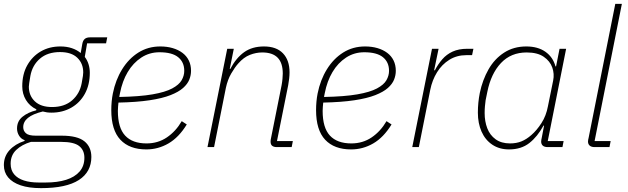

<svg xmlns="http://www.w3.org/2000/svg" viewBox="-27 -760 3244 992"><path d="M445 51Q445 89 429 119Q413 149 380.5 170Q348 191 299 201.5Q250 212 185 212Q122 212 79.5 197.5Q37 183 15 156.5Q-7 130 -7 93Q-7 48 22 16Q51 -16 100 -32V-36Q82 -42 71.5 -59Q61 -76 61 -96Q61 -134 89.5 -157Q118 -180 160 -190L161 -195Q126 -212 107 -243.5Q88 -275 88 -314Q88 -377 114 -423Q140 -469 184 -494.5Q228 -520 285 -520Q318 -520 344.5 -511Q371 -502 390 -486L398 -532Q401 -550 410.5 -558.5Q420 -567 438 -567H527L521 -536H423L411 -466Q424 -449 430.5 -428Q437 -407 437 -384Q437 -322 411.5 -275.5Q386 -229 341 -203.5Q296 -178 239 -178Q226 -178 215.5 -179.5Q205 -181 194 -184Q142 -171 117.5 -151Q93 -131 93 -103Q93 -84 107 -71.5Q121 -59 158 -59H292Q373 -59 409 -30Q445 -1 445 51ZM409 55Q409 16 382 -5.5Q355 -27 288 -27H133Q86 -13 57 14.5Q28 42 28 86Q28 119 46 140.5Q64 162 96.5 172.5Q129 183 173 183H209Q270 183 314.5 169Q359 155 384 126.5Q409 98 409 55ZM242 -207Q306 -207 345.5 -241.5Q385 -276 395 -330Q400 -356 401.5 -368Q403 -380 403 -386Q403 -432 372.5 -461.5Q342 -491 283 -491Q219 -491 179.5 -457Q140 -423 130 -368Q126 -343 124 -331Q122 -319 122 -312Q122 -266 153 -236.5Q184 -207 242 -207Z M729 12Q642 12 595 -38Q548 -88 548 -191Q548 -213 550 -235Q552 -257 556 -277Q570 -347 604 -402Q638 -457 688 -488.5Q738 -520 801 -520Q836 -520 865 -511.5Q894 -503 915.5 -487Q937 -471 948.5 -447.5Q960 -424 960 -394Q960 -371 951 -348.5Q942 -326 919 -305.5Q896 -285 854 -268.5Q812 -252 746 -242Q680 -232 585 -230Q584 -222 583 -208.5Q582 -195 582 -187Q582 -100 619.5 -59.5Q657 -19 730 -19Q789 -19 835 -50Q881 -81 912 -134L938 -117Q897 -50 843.5 -19Q790 12 729 12ZM797 -490Q745 -490 703 -462.5Q661 -435 633 -388Q605 -341 593 -279L589 -259Q695 -261 761 -272.5Q827 -284 862.5 -303Q898 -322 911.5 -345.5Q925 -369 925 -394Q925 -439 893.5 -464.5Q862 -490 797 -490Z M1079 0H1045L1147 -508H1181L1160 -404H1163Q1193 -461 1234.5 -490.5Q1276 -520 1337 -520Q1401 -520 1435 -484.5Q1469 -449 1469 -386Q1469 -371 1467 -353.5Q1465 -336 1462 -320L1404 -31H1486L1480 0H1403Q1388 0 1379.5 -6.5Q1371 -13 1371 -28Q1371 -33 1371.5 -37Q1372 -41 1373 -45L1428 -320Q1431 -336 1432.5 -353Q1434 -370 1434 -380Q1434 -435 1407.5 -462Q1381 -489 1328 -489Q1296 -489 1264 -476.5Q1232 -464 1204 -432Q1186 -412 1167.5 -380Q1149 -348 1140 -306Z M1787 12Q1700 12 1653 -38Q1606 -88 1606 -191Q1606 -213 1608 -235Q1610 -257 1614 -277Q1628 -347 1662 -402Q1696 -457 1746 -488.5Q1796 -520 1859 -520Q1894 -520 1923 -511.5Q1952 -503 1973.5 -487Q1995 -471 2006.5 -447.5Q2018 -424 2018 -394Q2018 -371 2009 -348.5Q2000 -326 1977 -305.5Q1954 -285 1912 -268.5Q1870 -252 1804 -242Q1738 -232 1643 -230Q1642 -222 1641 -208.5Q1640 -195 1640 -187Q1640 -100 1677.5 -59.5Q1715 -19 1788 -19Q1847 -19 1893 -50Q1939 -81 1970 -134L1996 -117Q1955 -50 1901.5 -19Q1848 12 1787 12ZM1855 -490Q1803 -490 1761 -462.5Q1719 -435 1691 -388Q1663 -341 1651 -279L1647 -259Q1753 -261 1819 -272.5Q1885 -284 1920.5 -303Q1956 -322 1969.5 -345.5Q1983 -369 1983 -394Q1983 -439 1951.5 -464.5Q1920 -490 1855 -490Z M2137 0H2103L2205 -508H2239L2216 -397H2220Q2236 -428 2258 -453.5Q2280 -479 2311.5 -493.5Q2343 -508 2388 -508H2419L2412 -475H2382Q2333 -475 2294.5 -451Q2256 -427 2231 -386.5Q2206 -346 2196 -296Z M2879 0H2803Q2786 0 2777.5 -7.5Q2769 -15 2769 -29Q2769 -34 2770 -38.5Q2771 -43 2772 -48L2784 -111H2781Q2750 -54 2708 -21Q2666 12 2603 12Q2553 12 2516.5 -12.5Q2480 -37 2461 -80Q2442 -123 2442 -178Q2442 -204 2444.5 -229.5Q2447 -255 2452 -280Q2466 -347 2497 -401.5Q2528 -456 2577.5 -488Q2627 -520 2692 -520Q2752 -520 2791 -492.5Q2830 -465 2843 -417H2846L2864 -508H2898L2803 -31H2885ZM2608 -19Q2641 -19 2667 -29.5Q2693 -40 2718 -62Q2746 -86 2770.5 -124Q2795 -162 2804 -211L2831 -344Q2838 -378 2826.5 -411Q2815 -444 2782.5 -466.5Q2750 -489 2694 -489Q2613 -489 2561.5 -434.5Q2510 -380 2491 -286L2482 -242Q2480 -227 2478.5 -211Q2477 -195 2477 -176Q2477 -133 2490.5 -97.5Q2504 -62 2533.5 -40.5Q2563 -19 2608 -19Z M3122 0H3045Q3029 0 3020 -7.5Q3011 -15 3011 -29Q3011 -34 3012 -38.5Q3013 -43 3014 -47L3152 -740H3186L3045 -31H3128Z"/></svg>

Font: IBM Plex Sans ExtraLight
Style: Italic
Weight: 250
Italic angle: -11.31°
Designer: Mike Abbink, Paul van der Laan, Pieter van Rosmalen
Foundry: Bold Monday
Version: Version 3.201